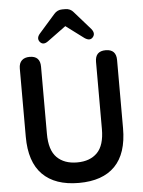

<svg xmlns="http://www.w3.org/2000/svg" viewBox="-62 -993 784 1054"><g transform="rotate(-5 330.0 -465.5)"><path d="M330 13Q199 13 130 -56.5Q61 -126 61 -265V-641Q61 -670 76.5 -685Q92 -700 120 -700Q178 -700 178 -641V-271Q178 -181 218.5 -140.5Q259 -100 330 -100Q401 -100 441 -140.5Q481 -181 481 -271V-641Q481 -700 539 -700Q597 -700 597 -641V-265Q597 -126 529 -56.5Q461 13 330 13ZM276 -923Q294 -944 321 -944H338Q366 -944 383 -923L471 -823Q492 -797 475 -777Q458 -757 429 -777L330 -851L229 -777Q201 -756 183 -777Q166 -798 188 -823Z"/></g></svg>

Font: Zen Maru Gothic
Style: Bold
Weight: 700
Designer: Yoshimichi Ohira
Foundry: Positype
Version: Version 1.001